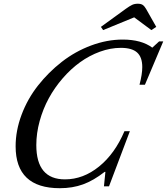

<svg xmlns="http://www.w3.org/2000/svg" viewBox="-20 -990 887 1020"><path d="M532.2 0 540 -77.1H536.1Q477.1 -30.8 421.1 -10.5Q365.2 9.8 297.9 9.8Q63 9.8 63 -212.9Q63 -295.9 94.5 -380.1Q126 -464.4 181.6 -535.2Q237.3 -606 308.3 -661.4Q379.4 -716.8 463.9 -748.3Q548.3 -779.8 631.8 -779.8Q731.4 -779.8 789.1 -736.8L825.2 -770H847.2L750 -540H721.2Q735.8 -595.7 735.8 -633.8Q735.8 -686.5 708.3 -711.2Q680.7 -735.8 622.1 -735.8Q566.9 -735.8 510.7 -715.3Q454.6 -694.8 405.5 -659.4Q356.4 -624 313.2 -574.2Q270 -524.4 239.3 -468Q208.5 -411.6 190.7 -346.9Q172.9 -282.2 172.9 -219.2Q172.9 -37.1 325.2 -37.1Q421.9 -37.1 506.1 -105.2Q590.3 -173.3 641.1 -293H669.9L559.1 0ZM711.9 -970.2Q728.5 -970.2 737.8 -964.1Q747.1 -958 755.9 -942.9L810.1 -847.2L784.2 -830.1L692.9 -897.9L527.8 -830.1L516.1 -847.2L647.9 -942.9Q668.9 -958 681.9 -964.1Q694.8 -970.2 711.9 -970.2Z"/></svg>

Font: Libre Caslon Text
Style: Italic
Weight: 400
Italic angle: -25°
Designer: Pablo Impallari, Rodrigo Fuenzalida
Foundry: Pablo Impallari, Rodrigo Fuenzalida
Version: Version 1.002